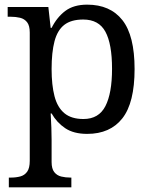

<svg xmlns="http://www.w3.org/2000/svg" viewBox="-20 -566 654 826"><path d="M18 240V198H26Q49 198 67.5 193Q86 188 97 172.5Q108 157 108 126V-426Q108 -456 96.5 -470.5Q85 -485 66.5 -489.5Q48 -494 26 -494H13V-536H188L198 -446H202Q225 -492 261 -519Q297 -546 355 -546Q454 -546 506.5 -479.5Q559 -413 559 -269Q559 -124 506.5 -57Q454 10 355 10Q297 10 260.5 -14.5Q224 -39 202 -78H198Q200 -49 201 -16.5Q202 16 202 35V131Q202 160 213.5 174.5Q225 189 243.5 193.5Q262 198 284 198H287V240ZM339 -54Q405 -54 433.5 -109.5Q462 -165 462 -270Q462 -377 433.5 -429.5Q405 -482 338 -482Q286 -482 256.5 -459Q227 -436 214.5 -388.5Q202 -341 202 -269Q202 -200 214.5 -152Q227 -104 257 -79Q287 -54 339 -54Z"/></svg>

Font: Noto Serif Myanmar
Style: Regular
Weight: 400
Designer: Ben Mitchell and the Monotype Design Team
Foundry: Monotype Imaging Inc.
Version: Version 2.106